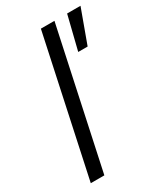

<svg xmlns="http://www.w3.org/2000/svg" viewBox="-190 -840 792 919"><g transform="rotate(-30 206.5 -380.0)"><path d="M31 0 194 -760H269L106 0ZM293 -574 339 -760H413L345 -574Z"/></g></svg>

Font: Be Vietnam Pro Light
Style: Italic
Weight: 300
Italic angle: -12°
Designer: Lam Bao, Tony Le, Vietanh Nguyen
Foundry: Yellow Type Foundry
Version: Version 1.002; ttfautohint (v1.8.3)